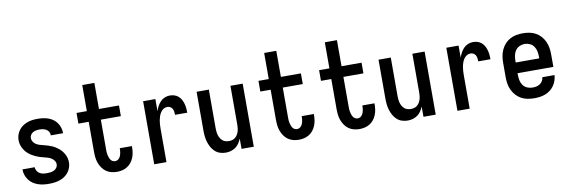

<svg xmlns="http://www.w3.org/2000/svg" viewBox="-53 -1143 4607 1559"><g transform="rotate(-10 2250.0 -363.5)"><path d="M249 8Q226 8 203.5 5Q181 2 159.5 -5.5Q138 -13 119 -26Q100 -39 86.5 -57.5Q73 -76 65.5 -98Q58 -120 58 -143V-145H159V-144Q159 -129 167.5 -115Q176 -101 189 -93Q202 -85 217.5 -82.5Q233 -80 249 -80Q264 -80 279 -82Q294 -84 307.5 -90.5Q321 -97 330 -109.5Q339 -122 339 -137Q339 -154 329 -168Q319 -182 305 -190.5Q291 -199 275 -203.5Q259 -208 243 -212Q227 -216 211 -221Q195 -226 180 -233Q165 -240 151 -248.5Q137 -257 124 -268Q111 -279 101 -292Q91 -305 83.5 -320Q76 -335 72 -351Q68 -367 68 -384Q68 -405 75 -426.5Q82 -448 95 -465.5Q108 -483 126.5 -495.5Q145 -508 165.5 -515.5Q186 -523 207.5 -525.5Q229 -528 251 -528Q273 -528 295 -525Q317 -522 338 -514.5Q359 -507 377 -494Q395 -481 407.5 -463Q420 -445 427 -423.5Q434 -402 434 -380V-377H333V-378Q333 -393 326 -406Q319 -419 306.5 -426.5Q294 -434 280 -437Q266 -440 251 -440Q237 -440 223 -437.5Q209 -435 197 -428.5Q185 -422 177 -409.5Q169 -397 169 -383Q169 -367 178.5 -352.5Q188 -338 202 -329.5Q216 -321 232 -316.5Q248 -312 264.5 -308Q281 -304 296.5 -299Q312 -294 327.5 -287.5Q343 -281 357 -272Q371 -263 383.5 -252.5Q396 -242 406.5 -228.5Q417 -215 424.5 -200.5Q432 -186 436 -169.5Q440 -153 440 -137Q440 -114 432.5 -92.5Q425 -71 411 -53.5Q397 -36 378 -23.5Q359 -11 337.5 -4Q316 3 293.5 5.5Q271 8 249 8Z M811 8Q787 8 764 2Q741 -4 722 -17.5Q703 -31 689.5 -51Q676 -71 668 -93Q660 -115 657.5 -138.5Q655 -162 655 -186V-432H570V-520H655V-735H755V-520H920V-432H755V-186Q755 -175 755.5 -163.5Q756 -152 758.5 -141.5Q761 -131 764.5 -120.5Q768 -110 774 -100.5Q780 -91 790 -85.5Q800 -80 811 -80Q826 -80 838 -89.5Q850 -99 855.5 -113Q861 -127 863.5 -142Q866 -157 866 -172V-177H966V-167Q966 -145 962.5 -123Q959 -101 950.5 -80.5Q942 -60 928 -42.5Q914 -25 895 -13.5Q876 -2 854.5 3Q833 8 811 8Z M1119 0V-520H1220V-420Q1226 -440 1236.5 -459.5Q1247 -479 1262 -495Q1277 -511 1297.5 -519.5Q1318 -528 1340 -528Q1359 -528 1377 -522.5Q1395 -517 1409.5 -504.5Q1424 -492 1433 -475.5Q1442 -459 1447 -441Q1452 -423 1454 -404Q1456 -385 1456 -366H1355Q1355 -379 1353.5 -391.5Q1352 -404 1346 -415.5Q1340 -427 1328.5 -433.5Q1317 -440 1305 -440Q1287 -440 1272.5 -431Q1258 -422 1248.5 -407.5Q1239 -393 1233.5 -376.5Q1228 -360 1225 -343.5Q1222 -327 1221 -310Q1220 -293 1220 -276V0Z M1709 8Q1685 8 1661.5 0.5Q1638 -7 1620.5 -23Q1603 -39 1591 -60.5Q1579 -82 1572 -105Q1565 -128 1562.5 -152Q1560 -176 1560 -200V-520H1661V-200Q1661 -186 1662.5 -172Q1664 -158 1668 -144.5Q1672 -131 1679.5 -118.5Q1687 -106 1697.5 -97Q1708 -88 1722 -84Q1736 -80 1750 -80Q1764 -80 1778 -84Q1792 -88 1802.5 -97Q1813 -106 1820.5 -118.5Q1828 -131 1832 -144.5Q1836 -158 1837.5 -172Q1839 -186 1839 -200V-520H1940V0H1839V-85Q1831 -65 1819 -47Q1807 -29 1789.5 -16.5Q1772 -4 1751 2Q1730 8 1709 8Z M2311 8Q2287 8 2264 2Q2241 -4 2222 -17.5Q2203 -31 2189.5 -51Q2176 -71 2168 -93Q2160 -115 2157.5 -138.5Q2155 -162 2155 -186V-432H2070V-520H2155V-735H2255V-520H2420V-432H2255V-186Q2255 -175 2255.5 -163.5Q2256 -152 2258.5 -141.5Q2261 -131 2264.5 -120.5Q2268 -110 2274 -100.5Q2280 -91 2290 -85.5Q2300 -80 2311 -80Q2326 -80 2338 -89.5Q2350 -99 2355.5 -113Q2361 -127 2363.5 -142Q2366 -157 2366 -172V-177H2466V-167Q2466 -145 2462.5 -123Q2459 -101 2450.5 -80.5Q2442 -60 2428 -42.5Q2414 -25 2395 -13.5Q2376 -2 2354.5 3Q2333 8 2311 8Z M2811 8Q2787 8 2764 2Q2741 -4 2722 -17.5Q2703 -31 2689.5 -51Q2676 -71 2668 -93Q2660 -115 2657.5 -138.5Q2655 -162 2655 -186V-432H2570V-520H2655V-735H2755V-520H2920V-432H2755V-186Q2755 -175 2755.5 -163.5Q2756 -152 2758.5 -141.5Q2761 -131 2764.5 -120.5Q2768 -110 2774 -100.5Q2780 -91 2790 -85.5Q2800 -80 2811 -80Q2826 -80 2838 -89.5Q2850 -99 2855.5 -113Q2861 -127 2863.5 -142Q2866 -157 2866 -172V-177H2966V-167Q2966 -145 2962.5 -123Q2959 -101 2950.5 -80.5Q2942 -60 2928 -42.5Q2914 -25 2895 -13.5Q2876 -2 2854.5 3Q2833 8 2811 8Z M3209 8Q3185 8 3161.5 0.5Q3138 -7 3120.5 -23Q3103 -39 3091 -60.5Q3079 -82 3072 -105Q3065 -128 3062.5 -152Q3060 -176 3060 -200V-520H3161V-200Q3161 -186 3162.5 -172Q3164 -158 3168 -144.5Q3172 -131 3179.5 -118.5Q3187 -106 3197.5 -97Q3208 -88 3222 -84Q3236 -80 3250 -80Q3264 -80 3278 -84Q3292 -88 3302.5 -97Q3313 -106 3320.5 -118.5Q3328 -131 3332 -144.5Q3336 -158 3337.5 -172Q3339 -186 3339 -200V-520H3440V0H3339V-85Q3331 -65 3319 -47Q3307 -29 3289.5 -16.5Q3272 -4 3251 2Q3230 8 3209 8Z M3619 0V-520H3720V-420Q3726 -440 3736.5 -459.5Q3747 -479 3762 -495Q3777 -511 3797.5 -519.5Q3818 -528 3840 -528Q3859 -528 3877 -522.5Q3895 -517 3909.5 -504.5Q3924 -492 3933 -475.5Q3942 -459 3947 -441Q3952 -423 3954 -404Q3956 -385 3956 -366H3855Q3855 -379 3853.5 -391.5Q3852 -404 3846 -415.5Q3840 -427 3828.5 -433.5Q3817 -440 3805 -440Q3787 -440 3772.5 -431Q3758 -422 3748.5 -407.5Q3739 -393 3733.5 -376.5Q3728 -360 3725 -343.5Q3722 -327 3721 -310Q3720 -293 3720 -276V0Z M4252 8Q4225 8 4197.5 3Q4170 -2 4146 -15Q4122 -28 4103.5 -48.5Q4085 -69 4073 -93.5Q4061 -118 4056.5 -145.5Q4052 -173 4052 -200V-320Q4052 -347 4056.5 -374Q4061 -401 4072.5 -426Q4084 -451 4102.5 -471.5Q4121 -492 4145 -505Q4169 -518 4196 -523Q4223 -528 4250 -528Q4277 -528 4304 -523Q4331 -518 4355 -505Q4379 -492 4397.5 -471.5Q4416 -451 4427.5 -426Q4439 -401 4443.5 -374Q4448 -347 4448 -320V-216H4153V-200Q4153 -178 4157.5 -156Q4162 -134 4175 -116Q4188 -98 4209 -89Q4230 -80 4252 -80Q4268 -80 4284 -83Q4300 -86 4313.5 -95Q4327 -104 4335.5 -118Q4344 -132 4345 -149H4446Q4444 -125 4436.5 -103Q4429 -81 4415.5 -62Q4402 -43 4383.5 -29Q4365 -15 4343 -6.5Q4321 2 4298 5Q4275 8 4252 8ZM4347 -304V-320Q4347 -342 4342.5 -363.5Q4338 -385 4325.5 -403Q4313 -421 4292.5 -430.5Q4272 -440 4250 -440Q4228 -440 4207.5 -430.5Q4187 -421 4174.5 -403Q4162 -385 4157.5 -363.5Q4153 -342 4153 -320V-304Z"/></g></svg>

Font: Iosevka Custom Semibold
Style: Regular
Weight: 600
Designer: Belleve Invis
Foundry: Belleve Invis
Version: Version 27.0.2; ttfautohint (v1.8.4)